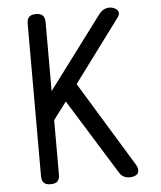

<svg xmlns="http://www.w3.org/2000/svg" viewBox="-53 -786 706 843"><g transform="rotate(-5 300.0 -365.0)"><path d="M176 -30Q176 -9 166.5 0.5Q157 10 136.5 10Q116 10 106.5 0.5Q97 -9 97 -30V-700Q97 -721 106.5 -730.5Q116 -740 136.5 -740Q157 -740 166.5 -730.5Q176 -721 176 -700V-397L414 -715Q424 -728 435.5 -734Q447 -740 460 -740Q469 -740 478 -737Q487 -734 493.5 -727.5Q500 -721 500 -711.5Q500 -702 490 -690L288 -418L516 -44Q524 -31 524.5 -20.5Q525 -10 520.5 -3.5Q516 3 506.5 6.5Q497 10 485 10Q469 10 457.5 3.5Q446 -3 438 -17L234 -346L176 -269Z"/></g></svg>

Font: Maple Mono Light
Style: Regular
Weight: 300
Monospace: yes
Designer: subframe7536
Version: Version 7.000